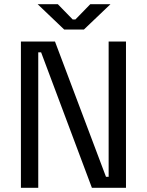

<svg xmlns="http://www.w3.org/2000/svg" viewBox="-20 -899 704 919"><path d="M80.1 0Q80.1 -174.8 80.1 -700.2Q121.1 -700.2 243.2 -700.2Q303.7 -538.1 487.3 -52.7Q490.2 -52.7 500 -52.7Q500 -214.8 500 -700.2Q520.5 -700.2 583 -700.2Q583 -525.4 583 0Q542 0 419.9 0Q359.4 -162.1 176.8 -648.4Q173.8 -648.4 163.1 -648.4Q163.1 -486.3 163.1 0Q142.6 0 80.1 0ZM287.1 -757.8Q254.9 -788.1 160.2 -878.9Q184.6 -878.9 256.8 -878.9Q274.4 -860.4 328.1 -805.7Q331.1 -805.7 340.8 -805.7Q358.4 -824.2 412.1 -878.9Q436.5 -878.9 508.8 -878.9Q477.5 -848.6 381.8 -757.8Q358.4 -757.8 287.1 -757.8Z"/></svg>

Font: Kadena Space Grotesk
Style: Regular
Weight: 400
Designer: Florian Karsten
Version: Version 2.000